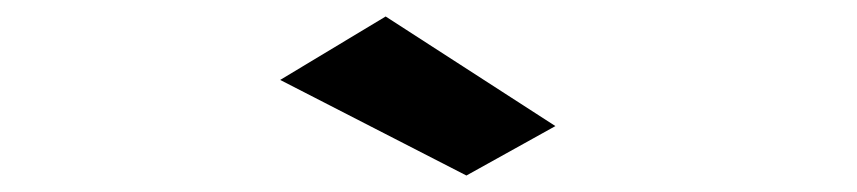

<svg xmlns="http://www.w3.org/2000/svg" viewBox="-20 -702 1040 233"><path d="M546 -489 654 -549 448 -682 320 -605Z"/></svg>

Font: Inconsolata UltraExpanded
Style: Bold
Weight: 700
Width: 9
Monospace: yes
Designer: Raph Levien, Cyreal, Brenton Simpson
Foundry: Raph Levien, Cyreal, Google
Version: Version 3.100